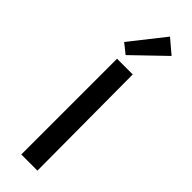

<svg xmlns="http://www.w3.org/2000/svg" viewBox="-305 -924 933 933"><g transform="rotate(45 161.5 -458.0)"><path d="M123 -700 73 -740 212 -916 284 -855ZM106 0V-658H214L217 0Z"/></g></svg>

Font: EauTestText Semibold
Style: Regular
Weight: 600
Designer: Christian Thalmann (Catharsis Fonts)
Version: Version 0.001;PS 000.001;hotconv 1.0.88;makeotf.lib2.5.64775